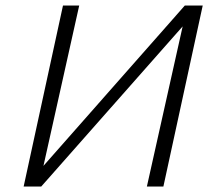

<svg xmlns="http://www.w3.org/2000/svg" viewBox="-20 -678 770 698"><path d="M717 -658 574 0H514L644 -582L130 0H66L209 -658H268L138 -75L652 -658Z"/></svg>

Font: EauTest Semilight
Style: Italic
Weight: 300
Italic angle: -12°
Designer: Christian Thalmann (Catharsis Fonts)
Version: Version 0.001;PS 000.001;hotconv 1.0.88;makeotf.lib2.5.64775